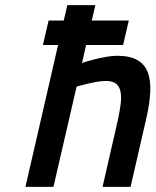

<svg xmlns="http://www.w3.org/2000/svg" viewBox="-20 -727 605 747"><path d="M169 -647H228L242 -707H351L337 -647H481L459 -552H315L299 -482Q323 -490 347 -496Q367 -501 391 -505.5Q415 -510 436 -510Q485 -510 514 -493.5Q543 -477 555 -445.5Q567 -414 564.5 -367.5Q562 -321 548 -261L488 0H379L439 -262Q446 -295 449.5 -322.5Q453 -350 449 -370Q445 -390 432 -401Q419 -412 393 -412Q376 -412 356 -408.5Q336 -405 319 -401Q299 -396 278 -390L188 0H79L206 -552H147Z"/></svg>

Font: Panefresco 750wt
Style: Italic
Weight: 750
Foundry: Campivisivi & Chank Co
Version: Version 1.000